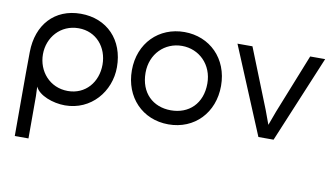

<svg xmlns="http://www.w3.org/2000/svg" viewBox="-72 -642 1783 1022"><g transform="rotate(10 820.0 -131.0)"><path d="M292 -65C194 -65 128 -143 128 -235C128 -326 194 -404 292 -404C387 -404 450 -329 450 -235C450 -140 387 -65 292 -65ZM56 220H130V-8L128 -60C148 -15 225 13 290 13C431 13 528 -103 528 -235C528 -382 432 -482 290 -482C148 -482 59 -382 57 -235C56 -159 56 -84 56 -8Z M850 -407C943 -407 1017 -335 1017 -233C1017 -124 947 -59 850 -59C753 -59 683 -124 683 -233C683 -335 757 -407 850 -407ZM609 -233C609 -88 709 17 850 17C991 17 1091 -88 1091 -233C1091 -381 987 -482 850 -482C713 -482 609 -381 609 -233Z M1612 -470H1531L1403 -149L1375 -73L1347 -149L1219 -470H1138L1334 0H1416Z"/></g></svg>

Font: Kreadon Medium
Style: Regular
Weight: 500
Designer: kohakuno
Foundry: StudioGnu
Version: Version 1.000;Glyphs 3.1.2 (3151)